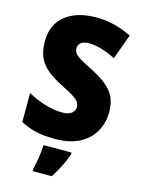

<svg xmlns="http://www.w3.org/2000/svg" viewBox="-138 -801 809 1100"><g transform="rotate(15 267.0 -251.5)"><path d="M504 -217Q504 -156 475.5 -104Q447 -52 389 -21Q331 10 244 10Q179 10 133.5 0Q88 -10 38 -35V-207Q91 -178 145 -162.5Q199 -147 243 -147Q282 -147 300 -162Q318 -177 318 -200Q318 -217 307.5 -230.5Q297 -244 272.5 -259Q248 -274 204 -296Q154 -321 118 -349Q82 -377 62.5 -416Q43 -455 43 -515Q43 -616 111 -670Q179 -724 294 -724Q355 -724 407 -709.5Q459 -695 504 -673L450 -524Q407 -546 367 -558Q327 -570 293 -570Q258 -570 243 -557Q228 -544 228 -524Q228 -506 238.5 -493Q249 -480 276 -464.5Q303 -449 351 -425Q425 -388 464.5 -342Q504 -296 504 -217ZM356 72Q341 112 323.5 147.5Q306 183 281 221H168V207Q173 187 178 160.5Q183 134 186 107Q189 80 190 61H356Z"/></g></svg>

Font: Noto Sans Bengali SemiCondensed Black
Style: Regular
Weight: 900
Width: 4
Designer: Joana Ranito - Universal Thirst; Jelle Bosma - Monotype Design Team
Foundry: Universal Thirst ehf.
Version: Version 3.000; ttfautohint (v1.8.4.7-5d5b)